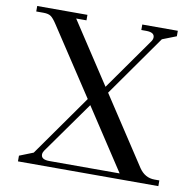

<svg xmlns="http://www.w3.org/2000/svg" viewBox="-79 -782 874 862"><g transform="rotate(10 358.5 -351.0)"><path d="M22 -677V-702H251V-677H204L387 -398L555 -636Q561 -645 561 -654Q561 -677 523 -677H501V-702H663V-677L599 -652L403 -374L605 -66Q632 -26 676 -26H698V0H58V-26L121 -51L318 -330L116 -637Q101 -660 89.5 -668.5Q78 -677 55 -677ZM159 -49Q159 -26 197 -26H517L334 -305L165 -67Q159 -58 159 -49Z"/></g></svg>

Font: Dihjauti
Style: Bold
Weight: 700
Designer: T. Christopher White
Version: Version 3.0.0